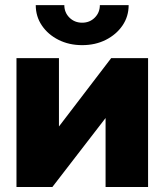

<svg xmlns="http://www.w3.org/2000/svg" viewBox="-20 -748 658 768"><path d="M572.3 0H402.3V-275.4H401.9L189.5 0H45.9V-515.6H215.8V-242.7H216.3L424.8 -515.6H572.3ZM308.6 -567.4Q256.3 -567.4 214.1 -588.6Q171.9 -609.9 147.5 -646Q123 -682.1 123 -727.5H237.3Q237.3 -697.8 257.8 -677.5Q278.3 -657.2 308.6 -657.2Q338.9 -657.2 359.1 -677.5Q379.4 -697.8 379.4 -727.5H494.6Q494.6 -682.1 470 -646Q445.3 -609.9 403.3 -588.6Q361.3 -567.4 308.6 -567.4Z"/></svg>

Font: Inter Display Extra Bold
Style: Regular
Weight: 800
Designer: Rasmus Andersson
Foundry: rsms
Version: Version 4.000;git-4fc901f